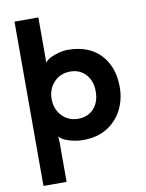

<svg xmlns="http://www.w3.org/2000/svg" viewBox="-97 -751 791 1038"><g transform="rotate(-10 298.5 -232.0)"><path d="M310 -483Q427 -483 491 -415.5Q555 -348 555 -236Q555 -169 526.5 -112.5Q498 -56 443.5 -22Q389 12 310 12Q288 12 262 7Q236 2 214 -7.5Q192 -17 181 -31L183 3V219H56V-683H187V-462L186 -435Q198 -450 220 -460.5Q242 -471 266.5 -477Q291 -483 310 -483ZM305 -106Q358 -106 390.5 -141.5Q423 -177 423 -236Q423 -293 390.5 -329Q358 -365 305 -365Q251 -365 216 -328Q181 -291 181 -236Q181 -180 216 -143Q251 -106 305 -106Z"/></g></svg>

Font: Kreadon
Style: Bold
Weight: 700
Designer: Reiya WATANABE
Foundry: StudioGnu
Version: Version 1.003; ttfautohint (v1.8.4.7-5d5b);gftools[0.9.32]